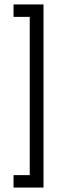

<svg xmlns="http://www.w3.org/2000/svg" viewBox="-20 -750 323 865"><path d="M114 -674H41V-730H176V95H41V39H114Z"/></svg>

Font: Museo Sans Light
Style: Regular
Weight: 300
Designer: Jos Buivenga
Foundry: Jos Buivenga & Rosetta Type Foundry (extension, remastering)
Version: Version 3.600;PS 1.000;hotconv 1.0.88;makeotf.lib2.5.647800;